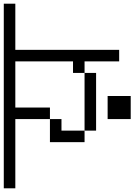

<svg xmlns="http://www.w3.org/2000/svg" viewBox="136 -864 728 1040"><g transform="rotate(-90 500.0 -344.0)"><path d="M1000 -625H750V-62.5H687.5V-250H625V-312.5H687.5V-625H437.5V-437.5H375V-625H0V-687.5H1000ZM250 -437.5H375V-375H312.5V-250H250ZM312.5 -250H625V-187.5H312.5ZM375 -125H500V0H375Z"/></g></svg>

Font: ChillBitmapSE 16px
Style: Regular
Weight: 400
Designer: Designed by Warren2060
Foundry: ChillType
Version: Version 1.000